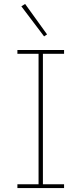

<svg xmlns="http://www.w3.org/2000/svg" viewBox="-20 -951 412 971"><path d="M68 0V-19H175V-679H68V-698H304V-679H197V-19H304V0ZM88 -919 107 -931 218 -777 203 -767Z"/></svg>

Font: IBM Plex Sans Thai Thin
Style: Regular
Weight: 100
Designer: Mike Abbink, Paul van der Laan, Pieter van Rosmalen, Ben Mitchell, Mark Frömberg
Foundry: Bold Monday
Version: Version 1.1